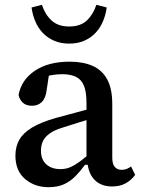

<svg xmlns="http://www.w3.org/2000/svg" viewBox="-20 -762 587 797"><path d="M181 15Q124 15 84 -19Q44 -53 44 -116Q44 -153 60 -181.5Q76 -210 113 -232.5Q150 -255 214 -273Q242 -281 270 -288Q298 -295 325.5 -303Q353 -311 381 -318V-276Q346 -266 311.5 -255Q277 -244 242 -233Q205 -222 185 -207Q165 -192 157.5 -174.5Q150 -157 150 -137Q150 -100 172 -80Q194 -60 231 -60Q254 -60 273 -68.5Q292 -77 313.5 -93Q335 -109 364 -134L370 -78H333Q314 -52 293.5 -31Q273 -10 246.5 2.5Q220 15 181 15ZM445 12Q399 12 372 -16Q345 -44 342 -97L339 -99V-335Q339 -380 328.5 -406Q318 -432 295.5 -443Q273 -454 238 -454Q214 -454 191 -449.5Q168 -445 144 -435L187 -477L174 -390Q170 -355 154 -339Q138 -323 113 -323Q88 -323 74.5 -336Q61 -349 57 -368Q69 -431 125 -468.5Q181 -506 269 -506Q325 -506 364.5 -488.5Q404 -471 425 -432.5Q446 -394 446 -330V-108Q446 -81 456.5 -69Q467 -57 485 -57Q497 -57 506.5 -61Q516 -65 524 -71L541 -36Q525 -14 501.5 -1Q478 12 445 12ZM111 -731 154 -742Q167 -702 194 -677Q221 -652 267 -652Q314 -652 340.5 -677Q367 -702 380 -742L423 -731Q419 -701 407.5 -673.5Q396 -646 376.5 -625.5Q357 -605 330 -593Q303 -581 267 -581Q232 -581 204.5 -593Q177 -605 157.5 -625.5Q138 -646 126.5 -673.5Q115 -701 111 -731Z"/></svg>

Font: Source Serif 4 Medium
Style: Regular
Weight: 500
Designer: Frank Grießhammer
Foundry: Adobe Systems Incorporated
Version: Version 4.004;hotconv 1.0.116;makeotfexe 2.5.65601